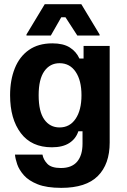

<svg xmlns="http://www.w3.org/2000/svg" viewBox="-20 -720 607 919"><path d="M273.3 179.2Q203.3 179.2 160.4 162.1Q117.5 145 94.6 119.2Q71.7 93.3 62.5 66.7Q53.3 40 51.7 20H183.3Q187.5 44.2 206.7 64.2Q225.8 84.2 271.7 84.2Q323.3 84.2 349.2 53.8Q375 23.3 375 -32.5V-91.7H355Q343.3 -55.8 311.7 -35.4Q280 -15 228.3 -15Q130.8 -15 79.6 -82.9Q28.3 -150.8 28.3 -264.2Q28.3 -336.7 50.8 -392.9Q73.3 -449.2 118.3 -480.8Q163.3 -512.5 230.8 -512.5Q282.5 -512.5 313.8 -492.9Q345 -473.3 360 -440H380V-500H505V-37.5Q505 65.8 448.3 122.5Q391.7 179.2 273.3 179.2ZM265 -110Q314.2 -110 342.1 -151.7Q370 -193.3 370 -264.2Q370 -335 342.1 -376.2Q314.2 -417.5 265 -417.5Q219.2 -417.5 192.1 -379.2Q165 -340.8 165 -264.2Q165 -185.8 192.1 -147.9Q219.2 -110 265 -110ZM223.3 -550H106.7V-555L194.2 -700H369.2L456.7 -555V-550H350L293.3 -637.5H273.3Z"/></svg>

Font: Familjen Grotesk Variable
Style: Regular
Weight: 400
Designer: Anders Wikstroem, Jonas Baeckman, Matilda Gysing, Kristian Moeller
Foundry: Familjen STHLM AB
Version: Version 2.000